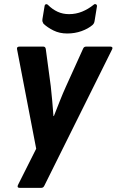

<svg xmlns="http://www.w3.org/2000/svg" viewBox="-20 -718 561 923"><path d="M74 185Q61 185 66 172L154 -3L62 -481Q59 -494 74 -494H188Q198 -494 200 -483L224 -304Q228 -270 231 -234Q234 -198 237 -160H239Q254 -198 268 -233.5Q282 -269 297 -302L379 -483Q383 -494 394 -494H511Q517 -494 519.5 -490.5Q522 -487 519 -481L194 173Q189 185 179 185ZM303 -557Q266 -557 237 -571.5Q208 -586 189 -604Q186 -609 184.5 -613.5Q183 -618 184 -626L194 -687Q195 -696 200.5 -697.5Q206 -699 211 -694Q232 -673 257 -661.5Q282 -650 312 -650Q345 -650 374.5 -662Q404 -674 430 -695Q435 -700 441 -697.5Q447 -695 446 -687L435 -619Q434 -612 432 -607.5Q430 -603 425 -598Q404 -580 372 -568.5Q340 -557 303 -557Z"/></svg>

Font: Sofia Sans Semi Condensed ExtraBold
Style: Italic
Weight: 800
Italic angle: -9°
Version: Version 4.100